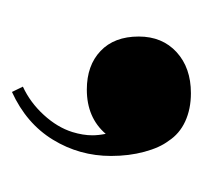

<svg xmlns="http://www.w3.org/2000/svg" viewBox="-29 -169 336 318"><g transform="rotate(90 139.0 -10.0)"><path d="M213.4 -121.1Q224.6 -106.4 231.4 -81.1Q238.3 -55.7 238.3 -25.9Q238.3 26.4 211.4 70.3Q184.6 114.3 132.3 138.2L123.5 120.1Q149.9 107.9 170.4 85.4Q190.9 63 198.7 38.1Q204.1 20.5 204.1 4.9Q204.1 -4.9 201.7 -17.1Q174.8 14.2 128.4 14.2Q88.4 14.2 64.5 -8.5Q40.5 -31.2 40.5 -71.8Q40.5 -110.8 66.4 -134.5Q92.3 -158.2 134.3 -158.2Q160.6 -158.2 181.2 -148.7Q201.7 -139.2 213.4 -121.1Z"/></g></svg>

Font: TypoPRO Playfair Display
Style: Regular
Weight: 900
Designer: Claus Eggers Sørensen
Foundry: Claus Eggers Sørensen
Version: Version 1.004;PS 001.004;hotconv 1.0.70;makeotf.lib2.5.58329